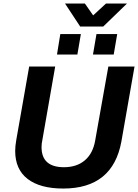

<svg xmlns="http://www.w3.org/2000/svg" viewBox="-20 -1067 790 1099"><path d="M707 -1046.9 570.8 -915H439L352.1 -1046.9H465.8L513.2 -979L586.9 -1046.9ZM306.2 -754.9 325.2 -872.1H442.9L422.9 -754.9ZM512.2 -754.9 532.2 -872.1H650.9L630.9 -754.9ZM341.8 12.2Q209.5 12.2 138.2 -42.7Q66.9 -97.7 66.9 -203.1Q66.9 -230.5 73.2 -266.1L147 -686H295.9L222.2 -264.2Q217.8 -244.6 217.8 -225.1Q217.8 -109.9 346.2 -109.9Q419.4 -109.9 465.8 -149.4Q512.2 -189 524.9 -263.2L600.1 -686H750L674.8 -256.8Q625.5 12.2 341.8 12.2Z"/></svg>

Font: Archivo
Style: Bold Italic
Weight: 700
Italic angle: -10°
Designer: Hector Gatti
Foundry: Omnibus-Type
Version: Version 2.001